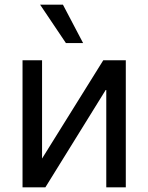

<svg xmlns="http://www.w3.org/2000/svg" viewBox="-20 -804 637 824"><path d="M160.5 -123.6V-545.5H76.7V0H174.7L436.1 -421.9V0H519.9V-545.5H423.3ZM262.8 -619.3H336.6L250 -784.1H152Z"/></svg>

Font: Karasuma Gothic
Style: Regular
Weight: 400
Designer: Rasmus Andersson, Ryoko Nishizuka
Foundry: Genbu
Version: Version 1.00